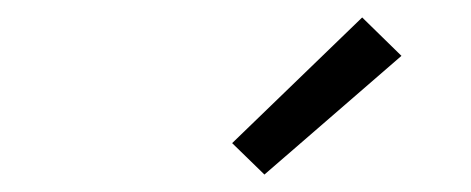

<svg xmlns="http://www.w3.org/2000/svg" viewBox="-20 -792 540 220"><path d="M283 -592 246 -628 395 -772 440 -728Z"/></svg>

Font: Iosevka Slab Light Oblique
Style: Regular
Weight: 300
Italic angle: -9°
Monospace: yes
Designer: Belleve Invis
Foundry: Belleve Invis
Version: Version 11.1.1; ttfautohint (v1.8.3)